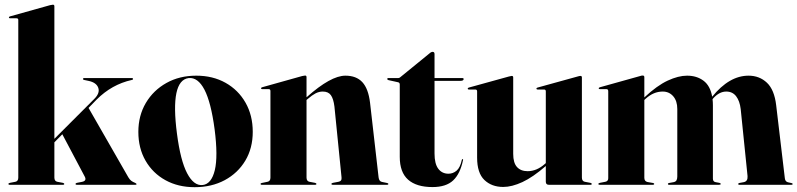

<svg xmlns="http://www.w3.org/2000/svg" viewBox="-20 -768 3314 798"><path d="M19 0Q15 0 15 -3.5Q15 -6.5 21 -8L44 -12.5Q56 -15 56 -29.5V-685Q56 -692 48.5 -692H22.5Q17 -692 17 -696Q17 -698.5 22 -700L188 -746.5Q197 -748.5 200 -748.5Q206 -748.5 206 -742V-191L372 -357Q396 -381 388.5 -402.8Q381 -424.5 349.5 -431.5L330.5 -435.5Q325 -436.5 325 -439.5Q325 -443.5 329.5 -443.5H528Q533 -443.5 533 -439.5Q533 -436.5 527 -435.5Q444.5 -417 381.5 -354L348 -319.5L513.5 -31Q519.5 -21 526 -16.2Q532.5 -11.5 541.5 -8Q547.5 -5 547.5 -3Q547.5 0 543 0H298.5Q294 0 294 -3.5Q294 -6.5 299.5 -8L320 -12Q341.5 -16 332.5 -33.5L239 -210L206 -176.5V-30Q206 -15 218 -12.5L241.5 -8Q247 -6.5 247 -3.5Q247 0 242.5 0Z M796 -453.5Q864.5 -453.5 917.5 -423.8Q970.5 -394 1000.5 -341.2Q1030.5 -288.5 1030.5 -220Q1030.5 -152 999.5 -100.2Q968.5 -48.5 914 -19.2Q859.5 10 789 10Q720.5 10 667.8 -19Q615 -48 585 -100Q555 -152 555 -220Q555 -287.5 586.2 -340.2Q617.5 -393 671.8 -423.2Q726 -453.5 796 -453.5ZM822.5 1Q859 -3.5 872.8 -60.8Q886.5 -118 872 -230.5Q857 -343 829.8 -395.2Q802.5 -447.5 764 -443.5Q686.5 -433.5 715.5 -212.5Q730 -100.5 757.8 -47.8Q785.5 5 822.5 1Z M1254 -447.5V-364L1255 -364.5Q1355 -453.5 1415.5 -453.5Q1461 -453.5 1486 -426.5Q1511 -399.5 1518 -341L1553.5 -31Q1555.5 -14.5 1567 -12L1588.5 -7.5Q1594 -6.5 1594 -3.5Q1594 0 1589.5 0H1362.5Q1357.5 0 1357.5 -3.5Q1357.5 -6.5 1363.5 -8L1387 -12.5Q1401.5 -15 1399.5 -31L1370 -325Q1366 -357.5 1355.2 -372.5Q1344.5 -387.5 1321.5 -387.5Q1306 -387.5 1291.2 -379.8Q1276.5 -372 1260 -357.5L1254 -352.5V-30Q1254 -15 1266 -12.5L1289.5 -8Q1295 -6.5 1295 -3.5Q1295 0 1290.5 0H1067Q1063 0 1063 -3.5Q1063 -6.5 1068 -7.5L1092 -12.5Q1104 -15 1104 -29.5V-390Q1104 -397.5 1096.5 -397.5H1070.5Q1065 -397.5 1065 -401.5Q1065 -404 1070 -405.5L1236 -452Q1245 -454 1248 -454Q1254 -454 1254 -447.5Z M1635 -426 1594.5 -435Q1589.5 -436.5 1589.5 -440Q1589.5 -443.5 1593 -443.5H1635Q1640 -443.5 1643.5 -447L1765 -546Q1772 -552.5 1778.5 -552.5Q1786 -552.5 1786 -543V-443.5H1902Q1907 -443.5 1907 -439.5Q1907 -432 1893.5 -432H1786V-130Q1786 -87.5 1801.5 -66.8Q1817 -46 1844 -46Q1862.5 -46 1877.5 -58.5Q1892.5 -71 1899.5 -103.5Q1900.5 -107 1903 -106.8Q1905.5 -106.5 1904.5 -103Q1893 -46 1863.5 -18.2Q1834 9.5 1777.5 9.5Q1711 9.5 1676.2 -21.2Q1641.5 -52 1641.5 -116V-416.5Q1641.5 -424.5 1635 -426Z M1963 -113V-388.5Q1963 -396 1955 -396H1929Q1924 -396 1924 -400Q1924 -402.5 1928.5 -404L2095 -450Q2104 -452.5 2107 -452.5Q2113 -452.5 2113 -446V-128.5Q2113 -91 2128.8 -73.8Q2144.5 -56.5 2173 -56.5Q2211 -56.5 2245 -87L2248.5 -90V-388.5Q2248.5 -396 2241 -396H2215Q2209.5 -396 2209.5 -400Q2209.5 -402.5 2214 -404L2380.5 -450Q2388.5 -452.5 2392.5 -452.5Q2398.5 -452.5 2398.5 -446V-30Q2398.5 -15 2410.5 -12.5L2434 -8Q2439.5 -6.5 2439.5 -3.5Q2439.5 0 2435 0H2261Q2248.5 0 2248.5 -13V-78Q2195 -31.5 2151.2 -11.2Q2107.5 9 2071.5 9Q2023.5 9 1993.2 -20Q1963 -49 1963 -113Z M2658 -447V-363L2658.5 -363.5Q2711 -412.5 2755.2 -433Q2799.5 -453.5 2835.5 -453.5Q2876 -453.5 2904 -432.5Q2932 -411.5 2940 -366Q3011 -453.5 3091 -453.5Q3136.5 -453.5 3167.5 -424.2Q3198.5 -395 3206 -330.5L3242 -27Q3243.5 -13.5 3254.5 -10.5L3270 -7Q3274.5 -6 3274.5 -3.5Q3274.5 0 3270 0H3052Q3048 0 3048 -3.5Q3048 -6 3053 -7.5L3071.5 -11Q3088.5 -14.5 3087 -36L3058.5 -315Q3054.5 -348.5 3039.5 -368Q3024.5 -387.5 2998.5 -387.5Q2970 -387.5 2945 -360L2941.5 -355.5Q2943 -344 2943 -331V-25.5Q2943 -13 2954 -11L2970 -8Q2975.5 -6.5 2975.5 -3.5Q2975.5 0 2968.5 0H2760Q2756 0 2756 -3.5Q2756 -6.5 2761 -7.5L2780 -11Q2789 -13 2792 -19.2Q2795 -25.5 2795 -34.5V-315Q2795 -348.5 2778 -368Q2761 -387.5 2734.5 -387.5Q2696 -387.5 2663.5 -357.5L2658 -352.5V-29Q2658 -14.5 2671 -11.5L2694 -7.5Q2699 -6.5 2699 -3.5Q2699 0 2693.5 0H2472Q2467 0 2467 -3.5Q2467 -6.5 2473 -8L2496 -12.5Q2508 -15 2508 -27V-388.5Q2508 -397.5 2501 -397.5H2473Q2468.5 -397.5 2468.5 -401Q2468.5 -404 2474 -405.5L2640.5 -452Q2644.5 -453.5 2647 -453.8Q2649.5 -454 2652 -454Q2658 -454 2658 -447Z"/></svg>

Font: Fraunces 144pt S000
Style: Bold
Weight: 700
Version: Version 1.000; ttfautohint (v1.8.3)